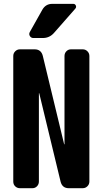

<svg xmlns="http://www.w3.org/2000/svg" viewBox="-20 -990 540 1010"><path d="M415 -730.5Q429.7 -730.5 439.9 -720.2Q450.2 -710 450.2 -695.3V-35.2Q450.2 -20.5 439.9 -10.3Q429.7 0 415 0H341.8Q307.6 0 298.8 -34.2L186.5 -499Q186.5 -500 185.5 -500Q184.6 -500 184.6 -499V-35.2Q184.6 -20.5 174.8 -10.3Q165 0 150.4 0H85Q70.3 0 60.1 -9.8Q49.8 -19.5 49.8 -35.2V-695.3Q49.8 -710 60.1 -720.2Q70.3 -730.5 85 -730.5H162.1Q196.3 -730.5 205.1 -696.3L317.4 -231.4Q317.4 -230.5 318.4 -230.5Q319.3 -230.5 319.3 -231.4V-695.3Q319.3 -710 329.1 -720.2Q338.9 -730.5 353.5 -730.5ZM254.9 -969.7H365.2Q375 -969.7 378.9 -960.9Q382.8 -952.1 376 -944.3L263.7 -816.4Q240.2 -790 205.1 -790H155.3Q143.6 -790 137.2 -800.3Q130.9 -810.5 136.7 -821.3L203.1 -939.5Q220.7 -969.7 254.9 -969.7Z"/></svg>

Font: Rounded-L Mgen+ 1mn bold
Style: Bold
Weight: 700
Designer: [Source Han Sans]
Ryoko NISHIZUKA  (kana & ideographs); Paul D. Hunt (Latin, Greek & Cyrillic); Wenlong ZHANG  (bopomofo
Version: Version 1.059.20150602